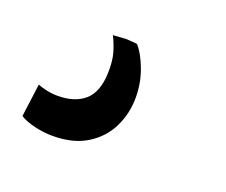

<svg xmlns="http://www.w3.org/2000/svg" viewBox="-57 -100 484 412"><g transform="rotate(20 184.5 106.0)"><path d="M92.5 230.5Q72 230.5 51 225.5Q30 220.5 17.5 212.5L27.5 137Q35 140.5 47.8 143.2Q60.5 146 73.5 146Q112.5 146 134.8 126.5Q157 107 158.5 64Q159.5 35.5 153.8 16.5Q148 -2.5 140.5 -17L171.5 -19L195.5 -17Q210 -1 221.2 29Q232.5 59 232.5 92.5Q232.5 129 217 160.5Q201.5 192 170.5 211.2Q139.5 230.5 92.5 230.5Z"/></g></svg>

Font: Merriweather 20pt
Style: Bold Italic
Weight: 700
Italic angle: -7.8°
Version: Version 2.101